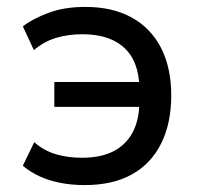

<svg xmlns="http://www.w3.org/2000/svg" viewBox="-20 -526 579 555"><path d="M225 9Q187 9 154 2.5Q121 -4 94 -16.5Q67 -29 46 -47L79 -115Q106 -91 140.5 -80.5Q175 -70 217 -70Q271 -70 307.5 -88.5Q344 -107 363.5 -143.5Q383 -180 383 -235L391 -217H137V-289H391L383 -265Q383 -319 364.5 -354.5Q346 -390 309 -408.5Q272 -427 217 -427Q177 -427 142 -416.5Q107 -406 78 -381L46 -450Q75 -472 120.5 -489Q166 -506 227 -506Q305 -506 360.5 -475.5Q416 -445 445.5 -387.5Q475 -330 475 -250Q475 -170 446 -111.5Q417 -53 361.5 -22Q306 9 225 9Z"/></svg>

Font: Nunito Sans 7pt SemiCondensed Medium
Style: Regular
Weight: 500
Width: 4
Designer: Vernon Adams
Foundry: Vernon Adams
Version: Version 3.101;gftools[0.9.27]